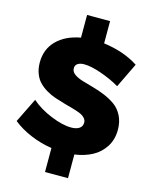

<svg xmlns="http://www.w3.org/2000/svg" viewBox="-145 -949 945 1201"><g transform="rotate(15 327.5 -348.5)"><path d="M272 -513.2Q272 -491.7 292.2 -476.6Q312.5 -461.4 344.7 -451.4Q377 -441.4 416 -430.9Q455.1 -420.4 494.1 -404.3Q533.2 -388.2 565.4 -365.5Q597.7 -342.8 617.9 -303.5Q638.2 -264.2 638.2 -211.9Q638.2 -149.4 608.2 -102.3Q578.1 -55.2 529.1 -28.8Q480 -2.4 415 6.8V160.2H266.1V4.9Q195.3 -5.9 128.9 -33.7Q62.5 -61.5 12.2 -102.1L89.8 -259.8Q142.6 -213.4 219.2 -182.1Q295.9 -150.9 351.1 -150.9Q384.8 -150.9 403.8 -163.8Q422.9 -176.8 422.9 -201.2Q422.9 -218.3 410.4 -231.4Q397.9 -244.6 376.7 -253.2Q355.5 -261.7 328.1 -269.3Q300.8 -276.9 270.3 -285.4Q239.7 -293.9 209.5 -304.2Q179.2 -314.5 151.9 -330.6Q124.5 -346.7 103.3 -367.9Q82 -389.2 69.6 -421.4Q57.1 -453.6 57.1 -494.1Q57.1 -579.6 112.8 -636Q168.5 -692.4 266.1 -710V-856.9H415V-712.9Q547.4 -695.3 640.1 -634.8L563 -475.1Q507.3 -507.8 440.2 -531Q373 -554.2 330.1 -554.2Q302.7 -554.2 287.4 -543.9Q272 -533.7 272 -513.2Z"/></g></svg>

Font: Montserrat arm ExtraBold
Style: Regular
Weight: 800
Designer: Julieta Ulanovsky
Foundry: Julieta Ulanovsky
Version: Version 6.000;PS 006.000;hotconv 1.0.88;makeotf.lib2.5.64775